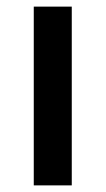

<svg xmlns="http://www.w3.org/2000/svg" viewBox="-20 -560 319 580"><path d="M196.8 -540H82V0H196.8Z"/></svg>

Font: Open Sans 600
Style: Regular
Weight: 600
Foundry: Ascender Corporation
Version: Version 1.100;PS 001.100;hotconv 1.0.88;makeotf.lib2.5.64775